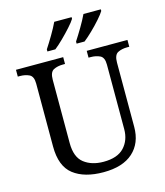

<svg xmlns="http://www.w3.org/2000/svg" viewBox="-134 -1032 985 1143"><g transform="rotate(-15 358.5 -460.5)"><path d="M362 10Q244 10 177 -42Q110 -94 110 -216V-604Q110 -648 85.5 -660Q61 -672 28 -672H15V-714H306V-672H293Q259 -672 235 -659.5Q211 -647 211 -600V-210Q211 -123 258 -86.5Q305 -50 378 -50Q464 -50 505 -94Q546 -138 546 -206V-604Q546 -648 521.5 -660Q497 -672 464 -672H451V-714H702V-672H689Q655 -672 631 -659.5Q607 -647 607 -600V-204Q607 -104 544 -47Q481 10 362 10ZM404 -784Q425 -816 449 -856.5Q473 -897 489 -931H596V-921Q586 -904 560.5 -875Q535 -846 505.5 -817.5Q476 -789 453 -771H404ZM224 -784Q245 -816 269 -856.5Q293 -897 309 -931H416V-921Q406 -904 380 -875Q354 -846 325 -817.5Q296 -789 273 -771H224Z"/></g></svg>

Font: Noto Serif Makasar
Style: Regular
Weight: 400
Designer: Sérgio Martins
Version: Version 1.001; ttfautohint (v1.8.4.7-5d5b)